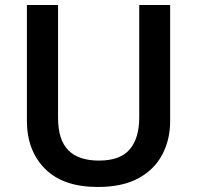

<svg xmlns="http://www.w3.org/2000/svg" viewBox="-20 -734 785 764"><path d="M657 -252Q657 -178 625.5 -118.5Q594 -59 530.5 -24.5Q467 10 369 10Q231 10 159 -62.5Q87 -135 87 -254V-714H211V-265Q211 -178 251.5 -136.5Q292 -95 374 -95Q458 -95 496 -139.5Q534 -184 534 -266V-714H657Z"/></svg>

Font: Noto Sans Sundanese SemiBold
Style: Regular
Weight: 600
Version: Version 2.003